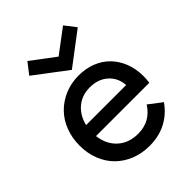

<svg xmlns="http://www.w3.org/2000/svg" viewBox="-217 -879 1013 1013"><g transform="rotate(-45 289.5 -372.5)"><path d="M304 14Q246 14 198 -5.5Q150 -25 115.5 -59.5Q81 -94 62 -142.5Q43 -191 43 -248Q43 -306 62 -355Q81 -404 115.5 -439Q150 -474 197.5 -494Q245 -514 301 -514Q354 -514 398.5 -496.5Q443 -479 474.5 -446.5Q506 -414 523.5 -369Q541 -324 541 -270Q541 -249 538 -223H140Q148 -155 192.5 -114.5Q237 -74 306 -74Q398 -74 447 -152L520 -96Q482 -42 427.5 -14Q373 14 304 14ZM299 -428Q239 -428 198.5 -393.5Q158 -359 144 -301H443Q439 -358 399.5 -393Q360 -428 299 -428ZM116 -697 297 -560 478 -697 430 -759 297 -659 164 -759Z"/></g></svg>

Font: NT Somic Medium
Style: Regular
Weight: 500
Designer: Ravid Balaliev — lead type designer, mastering
Michael Voronin — secret advisor, marketing
Ivan Kovalenko — best boy
Foundry: NT Type
Version: Version 0.7